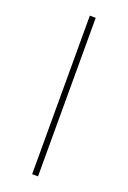

<svg xmlns="http://www.w3.org/2000/svg" viewBox="-139 -760 540 809"><g transform="rotate(20 130.5 -355.5)"><path d="M143.6 0H117.2V-710.9H143.6Z"/></g></svg>

Font: Roboto-Thin
Style: Regular
Weight: 250
Designer: Google
Version: Version 1.100141; 2013; ttfautohint (v0.94.14-c901) -l 8 -r 